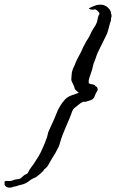

<svg xmlns="http://www.w3.org/2000/svg" viewBox="-139 -774 510 843"><path d="M207 -366.2Q200.7 -372.6 197.3 -375Q192.4 -378.4 189.5 -383.8Q187 -395 183.1 -401.9Q178.7 -409.7 175.8 -417Q172.9 -424.3 174.8 -436.5Q175.8 -444.3 175.8 -447.8Q175.8 -451.2 176.8 -458Q180.7 -472.2 188.5 -487.3Q193.4 -501 201.2 -516.6Q209 -532.2 216.8 -545.9Q218.8 -549.8 220.5 -553.7Q222.2 -557.6 223.6 -561Q226.6 -568.8 231.4 -576.2Q235.4 -584.5 238.8 -590.8Q240.7 -594.2 242.7 -597.4Q244.6 -600.6 247.1 -603.5Q250.5 -609.4 253.7 -615.2Q256.8 -621.1 259.3 -627Q261.7 -632.8 264.9 -638.4Q268.1 -644 271.5 -649.4Q274.4 -654.8 277.3 -658.2Q279.8 -661.1 282.2 -667Q287.1 -675.3 288.6 -685.1Q290 -694.3 293 -703.1Q293.5 -706.1 295.4 -708.5Q297.4 -711.4 297.9 -712.9Q297.9 -717.3 293.9 -721.2Q289.6 -725.6 288.1 -727.5Q279.8 -734.4 276.9 -732.9Q273.4 -731.4 267.6 -731.4Q262.7 -731.4 256.8 -733.4Q251 -735.4 251 -737.3Q271.5 -748 284.7 -751.5Q297.9 -754.9 310.5 -752.9Q315.9 -752.4 319.8 -750Q321.8 -749 328.1 -746.1Q333 -742.2 334 -741.2L338.9 -736.3Q344.2 -731 347.7 -721.7Q347.7 -714.8 349.1 -712.4Q350.6 -710.4 350.6 -708Q351.6 -701.7 348.6 -693.4Q348.6 -683.6 347.2 -680.7Q345.2 -676.8 344.7 -674.8L336.4 -643.1Q332 -625.5 323.2 -610.4L310.1 -583.5Q306.6 -577.1 303.2 -569.8Q299.8 -562.5 295.9 -554.7Q288.6 -541.5 284.7 -529.3Q282.7 -522.5 280.5 -516.6Q278.3 -510.7 276.4 -505.9Q271 -494.6 269 -483.4Q268.1 -477.5 266.4 -471.7Q264.6 -465.8 262.7 -460Q257.8 -446.3 253.4 -432.6Q249 -418.9 251 -408.2Q256.8 -404.8 263.2 -404.3Q270 -403.8 276.4 -400.4Q279.3 -397.9 281.2 -395Q283.2 -392.1 288.1 -392.6Q286.1 -389.2 288.6 -386.2Q291 -383.8 290 -380.9Q289.6 -376.5 284.2 -368.2Q280.3 -361.8 277.3 -353.5Q273.9 -339.8 260.5 -334.7Q247.1 -329.6 236.3 -327.1H225.6Q215.8 -322.8 205.6 -314Q200.7 -310.1 195.8 -305.9Q190.9 -301.8 185.5 -297.9Q177.7 -288.1 173.8 -273.4Q169.4 -262.2 164.8 -250.7Q160.2 -239.3 154.8 -227.5Q149.9 -215.8 145 -204.3Q140.1 -192.9 135.7 -181.6Q132.3 -170.4 130.9 -167.5Q128.4 -163.1 127.9 -158.2Q127 -155.8 126 -152.6Q125 -149.4 124 -145.5Q121.6 -136.2 119.1 -130.9Q105 -101.1 86.9 -74.2Q82.5 -66.9 77.6 -57.6Q73.7 -49.8 67.4 -41Q61 -34.7 57.6 -32.2Q53.2 -29.3 50.8 -23.4Q43 -15.6 35.2 -8.8Q27.3 -2 17.6 4.9Q1.5 10.3 -10.3 20Q-22 29.8 -38.1 35.2Q-41.5 36.1 -44.9 36.9Q-48.3 37.6 -51.8 38.6Q-59.1 40 -65.4 43Q-67.9 43.5 -69.8 43.9Q-71.8 44.4 -73.2 44.9Q-77.1 45.9 -81.1 45.9Q-84 48.8 -90.3 49.3Q-96.7 49.8 -100.6 49.8Q-114.7 47.9 -119.1 36.1Q-118.2 29.3 -119.1 26.4Q-119.6 23.4 -117.2 21.5Q-111.8 19.5 -103 20.5Q-94.7 21.5 -87.9 19.5Q-85.9 19.5 -83 18.1Q-79.1 16.1 -77.1 15.6Q-68.8 13.2 -61 12.7Q-53.7 12.2 -47.9 8.8Q-43.9 5.9 -42.5 3.9Q-41 2 -36.1 -2Q-30.8 -6.8 -25.9 -8.3Q-21.5 -9.8 -16.6 -14.6Q-8.3 -32.2 -2.9 -38.1Q2 -43.9 7.8 -52.7Q19.5 -70.3 29.8 -86.9Q40 -103.5 48.8 -125Q53.7 -135.7 58.1 -146.5Q62.5 -157.2 66.4 -168.9Q68.4 -173.3 69.8 -181.2Q70.8 -184.6 71.5 -187.7Q72.3 -190.9 73.2 -194.3Q77.6 -204.1 82 -214.1Q86.4 -224.1 91.3 -234.4Q96.2 -244.6 100.3 -254.6Q104.5 -264.6 108.4 -274.4Q115.2 -293 126.5 -311Q137.7 -329.1 153.3 -343.8Q165 -352.5 179.2 -356.9Q186 -359.4 193.1 -361.6Q200.2 -363.8 207 -366.2Z"/></svg>

Font: Freehand
Style: Regular
Weight: 400
Designer: Danh Hong
Version: Version 8.001; ttfautohint (v1.8.3)